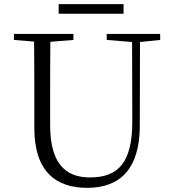

<svg xmlns="http://www.w3.org/2000/svg" viewBox="-20 -888 832 923"><path d="M262 -822H574V-868H262ZM493 -696 615 -686 616 -304C616 -111 552 -35 413 -35C294 -35 221 -102 221 -288V-389C221 -491 221 -589 222 -687L333 -696V-725H47V-696L144 -688C145 -589 145 -489 145 -389V-273C145 -66 246 15 399 15C562 15 651 -81 652 -281L653 -686L750 -696V-725H493Z"/></svg>

Font: Noto Serif TC Light
Style: Regular
Weight: 300
Designer: Ryoko NISHIZUKA 西塚涼子 (kana & ideographs); Frank Grießhammer (Latin, Greek & Cyrillic); Wenlong ZHANG 张文龙 (bopomofo); San
Foundry: Adobe
Version: Version 2.001;hotconv 1.1.0;makeotfexe 2.6.0